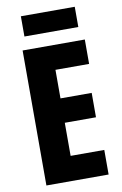

<svg xmlns="http://www.w3.org/2000/svg" viewBox="-97 -1012 633 1000"><g transform="rotate(-10 219.5 -511.5)"><path d="M372 -957H87V-850H372ZM394 -66V-196H216V-371H381V-500H216V-651H394V-780H65V-66Z"/></g></svg>

Font: Noto Sans Malayalam UI ExtraCondensed ExtraBold
Style: Regular
Weight: 800
Width: 2
Designer: Jelle Bosma - Monotype Design Team
Foundry: Monotype Imaging Inc.
Version: Version 2.104